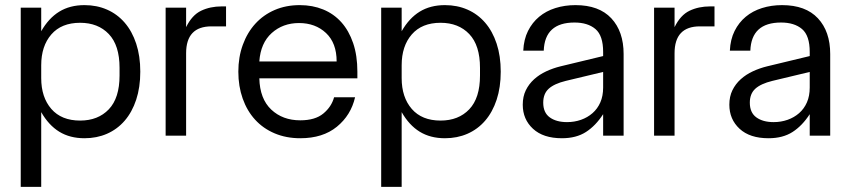

<svg xmlns="http://www.w3.org/2000/svg" viewBox="-20 -530 3321 750"><path d="M61 -500H141V-408Q170 -459 211.5 -484.5Q253 -510 310 -510Q358 -510 398 -492.5Q438 -475 467 -441.5Q496 -408 512 -359.5Q528 -311 528 -250Q528 -189 512 -140.5Q496 -92 467 -58.5Q438 -25 398 -7.5Q358 10 310 10Q253 10 211.5 -15.5Q170 -41 141 -92V200H61ZM141 -225Q141 -150 180.5 -104.5Q220 -59 293 -59Q363 -59 405 -103Q447 -147 447 -235V-265Q447 -353 405 -397Q363 -441 293 -441Q220 -441 180.5 -395.5Q141 -350 141 -275Z M627 -500H707V-424Q730 -471 765.5 -488Q801 -505 846 -505H863V-427H806Q707 -427 707 -322V0H627Z M1153 10Q1098 10 1053 -9Q1008 -28 976.5 -62.5Q945 -97 928 -145Q911 -193 911 -250Q911 -307 928.5 -355Q946 -403 977.5 -437.5Q1009 -472 1053 -491Q1097 -510 1151 -510Q1201 -510 1242.5 -493Q1284 -476 1313.5 -443Q1343 -410 1359.5 -361.5Q1376 -313 1376 -250V-224H993Q995 -144 1039.5 -102Q1084 -60 1153 -60Q1211 -60 1243 -86.5Q1275 -113 1285 -150H1367Q1351 -80 1296 -35Q1241 10 1153 10ZM1295 -290Q1295 -362 1253.5 -401Q1212 -440 1148 -440Q1085 -440 1041.5 -401Q998 -362 993 -290Z M1469 -500H1549V-408Q1578 -459 1619.5 -484.5Q1661 -510 1718 -510Q1766 -510 1806 -492.5Q1846 -475 1875 -441.5Q1904 -408 1920 -359.5Q1936 -311 1936 -250Q1936 -189 1920 -140.5Q1904 -92 1875 -58.5Q1846 -25 1806 -7.5Q1766 10 1718 10Q1661 10 1619.5 -15.5Q1578 -41 1549 -92V200H1469ZM1549 -225Q1549 -150 1588.5 -104.5Q1628 -59 1701 -59Q1771 -59 1813 -103Q1855 -147 1855 -235V-265Q1855 -353 1813 -397Q1771 -441 1701 -441Q1628 -441 1588.5 -395.5Q1549 -350 1549 -275Z M2175 10Q2102 10 2062 -27Q2022 -64 2022 -121Q2022 -153 2034 -177.5Q2046 -202 2066.5 -220.5Q2087 -239 2114 -251.5Q2141 -264 2170 -271L2336 -311V-327Q2336 -391 2306 -416.5Q2276 -442 2224 -442Q2108 -442 2104 -332H2024Q2026 -376 2042.5 -409Q2059 -442 2086 -464.5Q2113 -487 2149.5 -498.5Q2186 -510 2228 -510Q2320 -510 2368 -458.5Q2416 -407 2416 -319V0H2336V-84Q2307 -39 2269 -14.5Q2231 10 2175 10ZM2102 -129Q2102 -90 2127.5 -71.5Q2153 -53 2195 -53Q2224 -53 2249.5 -62Q2275 -71 2294.5 -88Q2314 -105 2325 -130Q2336 -155 2336 -188V-249L2190 -214Q2145 -203 2123.5 -183.5Q2102 -164 2102 -129Z M2535 -500H2615V-424Q2638 -471 2673.5 -488Q2709 -505 2754 -505H2771V-427H2714Q2615 -427 2615 -322V0H2535Z M2982 10Q2909 10 2869 -27Q2829 -64 2829 -121Q2829 -153 2841 -177.5Q2853 -202 2873.5 -220.5Q2894 -239 2921 -251.5Q2948 -264 2977 -271L3143 -311V-327Q3143 -391 3113 -416.5Q3083 -442 3031 -442Q2915 -442 2911 -332H2831Q2833 -376 2849.5 -409Q2866 -442 2893 -464.5Q2920 -487 2956.5 -498.5Q2993 -510 3035 -510Q3127 -510 3175 -458.5Q3223 -407 3223 -319V0H3143V-84Q3114 -39 3076 -14.5Q3038 10 2982 10ZM2909 -129Q2909 -90 2934.5 -71.5Q2960 -53 3002 -53Q3031 -53 3056.5 -62Q3082 -71 3101.5 -88Q3121 -105 3132 -130Q3143 -155 3143 -188V-249L2997 -214Q2952 -203 2930.5 -183.5Q2909 -164 2909 -129Z"/></svg>

Font: CyStack Display
Style: Regular
Weight: 400
Designer: Weizhong Zhang
Foundry: 本地遙控
Version: Version 1.000;Glyphs 3.1.2 (3151)